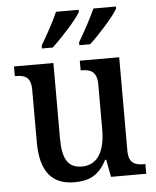

<svg xmlns="http://www.w3.org/2000/svg" viewBox="-54 -812 708 869"><g transform="rotate(-5 299.5 -378.0)"><path d="M325 -619V-606H374C416 -644 485 -721 505 -756V-766H403C383 -721 352 -665 325 -619ZM155 -619V-606H204C246 -644 316 -721 336 -756V-766H233C214 -721 182 -665 155 -619ZM249 10C310 10 360 -7 396 -79H401L416 0H576V-44H572C532 -44 500 -52 500 -111V-536H321V-492H324C363 -492 395 -483 395 -421V-218C395 -122 363 -58 289 -58C221 -58 201 -107 201 -196V-536H22V-492H25C67 -492 95 -482 95 -423V-186C95 -50 149 10 249 10Z"/></g></svg>

Font: Noto Serif Tamil SemiCondensed Medium
Style: Regular
Weight: 500
Width: 4
Designer: Indian Type Foundry, Tom Grace, and the Monotype Design Team
Foundry: Monotype Imaging Inc.
Version: Version 2.004